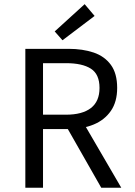

<svg xmlns="http://www.w3.org/2000/svg" viewBox="-20 -887 640 907"><path d="M99.7 0V-656.3H303.8Q370.6 -656.3 422.4 -638.8Q474.1 -621.2 503.8 -580.6Q533.5 -540 533.5 -471.6Q533.5 -406.2 503.8 -363.2Q474.1 -320.2 422.4 -298.8Q370.6 -277.4 303.8 -277.4H183.2V0ZM183.2 -345.2H291.8Q368.7 -345.2 409.4 -376.6Q450.1 -408.1 450.1 -471.6Q450.1 -536.4 409.4 -562.5Q368.7 -588.6 291.8 -588.6H183.2ZM287.3 -300.3 352.8 -343.5 553 0H458.4ZM275.2 -696.8 238.4 -738.5 379.9 -867.3 426.9 -811.7Z"/></svg>

Font: Source Code Pro ExtraLight
Style: Regular
Weight: 200
Monospace: yes
Designer: Paul D. Hunt, Teo Tuominen
Foundry: Adobe
Version: Version 1.026;hotconv 1.1.0;makeotfexe 2.6.0